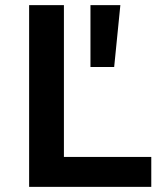

<svg xmlns="http://www.w3.org/2000/svg" viewBox="-20 -725 641 745"><path d="M93 0V-705H228V-116H567V0ZM331 -465V-705H447L423 -465Z"/></svg>

Font: Nunito Sans 8pt
Style: Bold
Weight: 700
Version: Version 3.101;gftools[0.9.27]